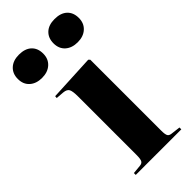

<svg xmlns="http://www.w3.org/2000/svg" viewBox="-278 -821 876 876"><g transform="rotate(-45 160.0 -382.5)"><path d="M34 0V-12L76 -16Q90 -17 95.5 -26Q101 -35 101 -62V-440Q101 -473 94.5 -485.5Q88 -498 66 -500L27 -503L28 -514L252 -525L259 -518V-60Q259 -35 264.5 -26.5Q270 -18 287 -17L328 -12V0ZM275 -615Q238 -615 215.5 -635Q193 -655 193 -690Q193 -724 214.5 -744.5Q236 -765 275 -765Q314 -765 335.5 -745Q357 -725 357 -690Q357 -656 334.5 -635.5Q312 -615 275 -615ZM45 -615Q8 -615 -14.5 -635Q-37 -655 -37 -690Q-37 -724 -15 -744.5Q7 -765 45 -765Q84 -765 105.5 -745Q127 -725 127 -690Q127 -656 104.5 -635.5Q82 -615 45 -615Z"/></g></svg>

Font: Literata 72pt
Style: Bold
Weight: 700
Designer: Latin by Veronika Burian and Jose Scaglione. Greek by Irene Vlachou. Cyrillic by Vera Evstafieva.
Foundry: TypeTogether
Version: Version 3.002